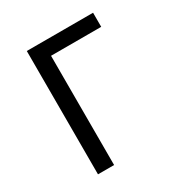

<svg xmlns="http://www.w3.org/2000/svg" viewBox="-171 -863 942 991"><g transform="rotate(-30 300.0 -367.5)"><path d="M128 0V-735H523V-651H224V0Z"/></g></svg>

Font: Iosevka SS04 Medium Extended
Style: Regular
Weight: 500
Width: 7
Monospace: yes
Designer: Belleve Invis
Foundry: Belleve Invis
Version: Version 19.0.0; ttfautohint (v1.8.4)